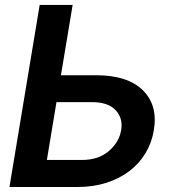

<svg xmlns="http://www.w3.org/2000/svg" viewBox="-20 -747 698 767"><path d="M17.8 0 138.5 -727.3H270.2L223.4 -446.4H364Q489.7 -446.4 550.4 -386.7Q611.5 -326.7 594.5 -226.6Q586.3 -176.5 561.1 -134.8Q535.9 -93 496.4 -63.2Q457 -33.4 404.7 -16.7Q352.3 0 289.8 0ZM167.3 -108H307.5Q373.9 -108 415.5 -144.2Q456.7 -180 464.1 -228Q471.9 -274.1 442.1 -306.8Q412.3 -339.1 345.9 -339.1H205.6Z"/></svg>

Font: Inter P Semi Bold
Style: Italic
Weight: 600
Italic angle: 9.39999°
Designer: Rasmus Andersson
Foundry: rsms
Version: Version 3.018;git-588b23468